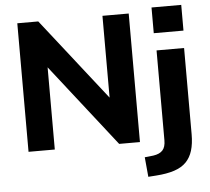

<svg xmlns="http://www.w3.org/2000/svg" viewBox="-60 -792 1145 1049"><g transform="rotate(-5 512.5 -267.0)"><path d="M71 0V-705H186L565 -222H538V-705H682V0H568L189 -484H215V0ZM809 -586V-727H972V-586ZM711 193 701 85 748 80Q783 75 799.5 57Q816 39 816 2V-491H967V-18Q967 34 955.5 71.5Q944 109 919.5 134Q895 159 854 172.5Q813 186 754 190Z"/></g></svg>

Font: Nunito Sans 12pt ExtraBold
Style: Regular
Weight: 800
Designer: Vernon Adams
Foundry: Vernon Adams
Version: Version 3.101;gftools[0.9.27]